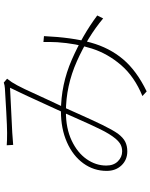

<svg xmlns="http://www.w3.org/2000/svg" viewBox="90 -839 797 1017"><g transform="rotate(-90 488.5 -330.5)"><path d="M293 -691.4Q324.2 -691.4 403.8 -695.8Q483.4 -700.2 529.3 -703.1Q545.9 -704.1 559.6 -709L580.1 -691.4Q573.2 -682.6 561.5 -666Q546.9 -643.6 524.9 -597.7Q502.9 -551.8 471.7 -482.4L431.6 -396.5Q425.8 -385.7 396.5 -319.3Q360.4 -238.3 335 -186Q309.6 -133.8 289.1 -104.5Q267.6 -76.2 245.6 -65.4Q223.6 -54.7 195.3 -54.7Q150.4 -54.7 121.1 -85.4Q91.8 -116.2 91.8 -164.1Q91.8 -232.4 131.8 -287.6Q171.9 -342.8 243.7 -374.5Q315.4 -406.2 407.2 -406.2Q548.8 -406.2 679.7 -349.1Q810.5 -292 915 -213.9L899.4 -182.6Q802.7 -263.7 672.4 -321.8Q542 -379.9 404.3 -379.9Q317.4 -379.9 252.9 -349.6Q188.5 -319.3 154.3 -270.5Q120.1 -221.7 120.1 -166Q120.1 -127 142.6 -104.5Q165 -82 195.3 -82Q214.8 -82 230.5 -89.8Q246.1 -97.7 262.7 -117.2Q287.1 -146.5 312 -197.3Q336.9 -248 373 -330.1Q400.4 -392.6 403.3 -398.4Q427.7 -451.2 451.2 -502.9Q496.1 -602.5 532.2 -675.8Q414.1 -669.9 294.9 -664.1Q272.5 -663.1 229.5 -659.2L227.5 -693.4Q251 -691.4 293 -691.4ZM512.7 47.9 488.3 25.4Q590.8 -16.6 651.9 -87.4Q712.9 -158.2 739.7 -242.2Q766.6 -326.2 773.4 -425.8Q775.4 -469.7 774.4 -499L805.7 -496.1Q798.8 -347.7 771.5 -248.5Q744.1 -149.4 683.1 -77.1Q622.1 -4.9 512.7 47.9Z"/></g></svg>

Font: Min Sans VF VF
Style: Regular
Weight: 400
Designer: Jinseong-Kim, NotoSansCJK, Nunito
Foundry: Jinseong-Kim
Version: Version 1.420;Glyphs 3.1.2 (3151)